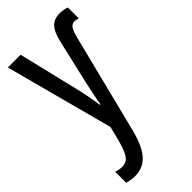

<svg xmlns="http://www.w3.org/2000/svg" viewBox="-247 -600 894 894"><g transform="rotate(-45 200.0 -152.5)"><path d="M353 -545Q365 -545 378.5 -542.5Q392 -540 399 -537V-465Q386 -470 376 -470Q361 -470 350.5 -457.5Q340 -445 329 -401L208 81Q187 164 153 202Q119 240 64 240Q52 240 40 238Q28 236 14 232V160Q24 163 34 165Q44 167 53 167Q82 167 98 144.5Q114 122 129 65L146 -3L4 -537H88L161 -233Q175 -174 184 -111H188Q192 -139 198.5 -169Q205 -199 212 -233L263 -453Q274 -501 295 -523Q316 -545 353 -545Z"/></g></svg>

Font: Noto Sans ExtraCondensed
Style: Regular
Weight: 400
Width: 2
Designer: Monotype Design Team
Foundry: Monotype Imaging Inc.
Version: Version 2.013; ttfautohint (v1.8.4.7-5d5b)